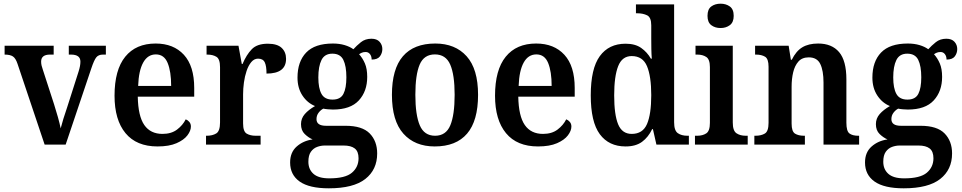

<svg xmlns="http://www.w3.org/2000/svg" viewBox="-20 -784 5216 1041"><path d="M75 -438Q65 -468 50 -478Q35 -488 5 -488V-536H271V-488H251Q203 -488 203 -450Q203 -439 205.5 -428.5Q208 -418 212 -407L273 -219Q284 -185 294 -149Q304 -113 309 -88Q314 -108 323.5 -139.5Q333 -171 344 -202L406 -396Q411 -412 413.5 -425Q416 -438 416 -450Q416 -488 365 -488H353V-536H554V-488H538Q514 -488 502 -473Q490 -458 475 -413L336 0H222Z M834 10Q720 10 660.5 -62Q601 -134 601 -265Q601 -405 659 -476.5Q717 -548 824 -548Q921 -548 977 -487Q1033 -426 1033 -307V-260H727Q729 -154 762.5 -106Q796 -58 861 -58Q909 -58 940 -81.5Q971 -105 987 -137Q998 -133 1006.5 -123Q1015 -113 1015 -98Q1015 -75 996 -50Q977 -25 937 -7.5Q897 10 834 10ZM908 -318Q908 -396 889 -442.5Q870 -489 825 -489Q781 -489 756.5 -445Q732 -401 729 -318Z M1097 0V-48H1101Q1132 -48 1152.5 -60.5Q1173 -73 1173 -120V-420Q1173 -464 1153.5 -476Q1134 -488 1104 -488H1100V-536H1273L1291 -437H1295Q1316 -487 1345 -517Q1374 -547 1432 -547Q1483 -547 1507 -524.5Q1531 -502 1531 -465Q1531 -385 1425 -385Q1425 -426 1415.5 -446Q1406 -466 1379 -466Q1358 -466 1342.5 -447.5Q1327 -429 1317 -399.5Q1307 -370 1302.5 -336.5Q1298 -303 1298 -273V-115Q1298 -71 1317.5 -59.5Q1337 -48 1366 -48H1393V0Z M1763 237Q1657 237 1605 200.5Q1553 164 1553 97Q1553 42 1588.5 10.5Q1624 -21 1675 -28Q1652 -38 1632 -57.5Q1612 -77 1612 -111Q1612 -142 1632.5 -165.5Q1653 -189 1688 -209Q1646 -226 1619.5 -266.5Q1593 -307 1593 -363Q1593 -450 1640 -499Q1687 -548 1785 -548Q1820 -548 1848.5 -539.5Q1877 -531 1896 -517Q1913 -536 1936.5 -555Q1960 -574 1994 -574Q2023 -574 2038 -557.5Q2053 -541 2053 -518Q2053 -496 2040 -478.5Q2027 -461 1995 -461Q1995 -479 1986 -490.5Q1977 -502 1963 -502Q1951 -502 1942.5 -498.5Q1934 -495 1927 -490Q1946 -469 1958.5 -440Q1971 -411 1971 -367Q1971 -289 1925.5 -239.5Q1880 -190 1785 -190Q1774 -190 1757.5 -191.5Q1741 -193 1733 -195Q1719 -188 1707.5 -173Q1696 -158 1696 -138Q1696 -102 1748 -102H1854Q1944 -102 1984.5 -60.5Q2025 -19 2025 48Q2025 136 1960.5 186.5Q1896 237 1763 237ZM1783 -244Q1826 -244 1842 -275Q1858 -306 1858 -365Q1858 -426 1841.5 -459.5Q1825 -493 1782 -493Q1740 -493 1723 -458.5Q1706 -424 1706 -364Q1706 -306 1723 -275Q1740 -244 1783 -244ZM1765 183Q1852 183 1888 152.5Q1924 122 1924 74Q1924 37 1903.5 21Q1883 5 1843 5H1741Q1720 5 1699.5 12.5Q1679 20 1665.5 39Q1652 58 1652 93Q1652 134 1679.5 158.5Q1707 183 1765 183Z M2337 10Q2229 10 2167 -59.5Q2105 -129 2105 -270Q2105 -410 2164.5 -479Q2224 -548 2340 -548Q2448 -548 2510 -479Q2572 -410 2572 -270Q2572 -129 2512.5 -59.5Q2453 10 2337 10ZM2339 -48Q2398 -48 2421.5 -104.5Q2445 -161 2445 -270Q2445 -379 2421 -434Q2397 -489 2338 -489Q2279 -489 2255.5 -434Q2232 -379 2232 -270Q2232 -161 2256 -104.5Q2280 -48 2339 -48Z M2897 10Q2783 10 2723.5 -62Q2664 -134 2664 -265Q2664 -405 2722 -476.5Q2780 -548 2887 -548Q2984 -548 3040 -487Q3096 -426 3096 -307V-260H2790Q2792 -154 2825.5 -106Q2859 -58 2924 -58Q2972 -58 3003 -81.5Q3034 -105 3050 -137Q3061 -133 3069.5 -123Q3078 -113 3078 -98Q3078 -75 3059 -50Q3040 -25 3000 -7.5Q2960 10 2897 10ZM2971 -318Q2971 -396 2952 -442.5Q2933 -489 2888 -489Q2844 -489 2819.5 -445Q2795 -401 2792 -318Z M3372 10Q3281 10 3232 -56.5Q3183 -123 3183 -267Q3183 -412 3232 -479.5Q3281 -547 3372 -547Q3424 -547 3456.5 -524Q3489 -501 3509 -466H3514Q3512 -489 3511.5 -519Q3511 -549 3511 -576V-647Q3511 -690 3488.5 -701Q3466 -712 3435 -712H3428V-760H3635V-121Q3635 -76 3655 -62Q3675 -48 3707 -48H3715V0H3539L3520 -84H3516Q3495 -40 3461 -15Q3427 10 3372 10ZM3405 -58Q3465 -58 3488 -111.5Q3511 -165 3511 -268Q3511 -370 3488 -425Q3465 -480 3405 -480Q3353 -480 3331.5 -425Q3310 -370 3310 -267Q3310 -162 3331.5 -110Q3353 -58 3405 -58Z M3887 -632Q3857 -632 3836.5 -647.5Q3816 -663 3816 -698Q3816 -734 3836.5 -749Q3857 -764 3887 -764Q3916 -764 3937 -749Q3958 -734 3958 -698Q3958 -663 3937 -647.5Q3916 -632 3887 -632ZM3748 0V-48H3760Q3790 -48 3809.5 -61Q3829 -74 3829 -118V-420Q3829 -462 3809.5 -475Q3790 -488 3761 -488H3751V-536H3953V-120Q3953 -75 3973 -61.5Q3993 -48 4023 -48H4034V0Z M4070 0V-48H4076Q4107 -48 4127 -60Q4147 -72 4147 -118V-422Q4147 -465 4128 -476.5Q4109 -488 4079 -488H4074V-536H4256L4268 -460H4273Q4296 -507 4330 -527.5Q4364 -548 4416 -548Q4490 -548 4529.5 -501.5Q4569 -455 4569 -353V-119Q4569 -73 4585.5 -60.5Q4602 -48 4633 -48H4638V0H4445V-336Q4445 -401 4427.5 -437Q4410 -473 4365 -473Q4329 -473 4309 -450.5Q4289 -428 4280.5 -392Q4272 -356 4272 -314V-114Q4272 -71 4290.5 -59.5Q4309 -48 4339 -48H4344V0Z M4880 237Q4774 237 4722 200.5Q4670 164 4670 97Q4670 42 4705.5 10.5Q4741 -21 4792 -28Q4769 -38 4749 -57.5Q4729 -77 4729 -111Q4729 -142 4749.5 -165.5Q4770 -189 4805 -209Q4763 -226 4736.5 -266.5Q4710 -307 4710 -363Q4710 -450 4757 -499Q4804 -548 4902 -548Q4937 -548 4965.5 -539.5Q4994 -531 5013 -517Q5030 -536 5053.5 -555Q5077 -574 5111 -574Q5140 -574 5155 -557.5Q5170 -541 5170 -518Q5170 -496 5157 -478.5Q5144 -461 5112 -461Q5112 -479 5103 -490.5Q5094 -502 5080 -502Q5068 -502 5059.5 -498.5Q5051 -495 5044 -490Q5063 -469 5075.5 -440Q5088 -411 5088 -367Q5088 -289 5042.5 -239.5Q4997 -190 4902 -190Q4891 -190 4874.5 -191.5Q4858 -193 4850 -195Q4836 -188 4824.5 -173Q4813 -158 4813 -138Q4813 -102 4865 -102H4971Q5061 -102 5101.5 -60.5Q5142 -19 5142 48Q5142 136 5077.5 186.5Q5013 237 4880 237ZM4900 -244Q4943 -244 4959 -275Q4975 -306 4975 -365Q4975 -426 4958.5 -459.5Q4942 -493 4899 -493Q4857 -493 4840 -458.5Q4823 -424 4823 -364Q4823 -306 4840 -275Q4857 -244 4900 -244ZM4882 183Q4969 183 5005 152.5Q5041 122 5041 74Q5041 37 5020.5 21Q5000 5 4960 5H4858Q4837 5 4816.5 12.5Q4796 20 4782.5 39Q4769 58 4769 93Q4769 134 4796.5 158.5Q4824 183 4882 183Z"/></svg>

Font: Noto Serif Sinhala SemiCondensed SemiBold
Style: Regular
Weight: 600
Width: 4
Designer: Jelle Bosma - Monotype Design Team
Foundry: Monotype Imaging Inc.
Version: Version 2.007; ttfautohint (v1.8.4.7-5d5b)